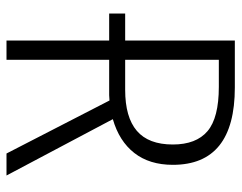

<svg xmlns="http://www.w3.org/2000/svg" viewBox="-94 -630 725 576"><g transform="rotate(90 268.0 -342.5)"><path d="M441 0 282 -309 266 -308H160V0H102V-308H21V-356H102V-685H243Q475 -685 475 -499Q475 -429 439.5 -383.5Q404 -338 338 -319L507 0ZM414 -499Q414 -569 374 -603Q334 -637 241 -637H160V-356H250Q332 -356 373 -391Q414 -426 414 -499Z"/></g></svg>

Font: Fira Sans Condensed Light
Style: Regular
Weight: 300
Width: 3
Designer: bBox Type GmbH & Carrois Corporate GbR & Edenspiekermann AG
Foundry: bBox Type GmbH & Carrois Corporate GbR & Edenspiekermann AG
Version: Version 4.301